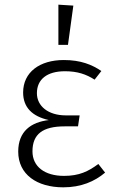

<svg xmlns="http://www.w3.org/2000/svg" viewBox="-20 -791 493 822"><path d="M230 -771V-599H271L294 -767ZM253 -534C150 -534 79 -482 79 -395C79 -332 117 -293 189 -277C113 -268 58 -229 58 -142C58 -44 138 11 251 11C327 11 385 -14 430 -52L401 -89C358 -57 319 -38 254 -38C171 -38 119 -78 119 -143C119 -217 163 -250 257 -250H314L321 -297H262C186 -297 138 -337 138 -392C138 -451 181 -486 258 -486C312 -486 349 -473 385 -450L414 -487C374 -514 326 -534 253 -534Z"/></svg>

Font: FiraGO Light
Style: Regular
Weight: 300
Designer: bBox Type
Foundry: bBox Type GmbH
Version: Version 1.001;PS 001.001;hotconv 1.0.88;makeotf.lib2.5.64775